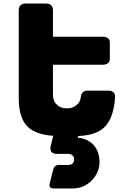

<svg xmlns="http://www.w3.org/2000/svg" viewBox="-20 -770 741 1085"><path d="M85.9 -219.2C85.9 -64.5 147.9 -13.2 280.8 -2.4L266.6 54.7C259.3 84 273.4 99.6 300.8 99.6H365.2C382.8 99.6 398.9 109.4 398.9 130.9C398.9 150.4 385.3 162.1 367.7 162.1H313C295.4 162.1 284.7 171.9 280.8 187.5L261.2 265.6C256.8 283.2 262.7 294.9 279.8 294.9H393.6C475.6 294.9 544.4 222.7 542.5 143.1C540.5 55.7 484.4 13.7 418.9 7.8L421.4 -1C549.3 -8.3 616.2 -51.8 630.4 -217.3C632.8 -244.1 618.2 -257.8 592.8 -257.8H477.1C452.1 -257.8 439 -247.1 436.5 -220.7C432.6 -177.2 389.6 -158.2 366.7 -158.2H351.6C322.3 -158.2 279.3 -177.7 279.3 -236.3V-404.3H561.5C586.9 -404.3 600.6 -418 600.6 -435.5V-531.2C600.6 -548.8 586.9 -562.5 561.5 -562.5H279.3V-710.9C279.3 -736.3 265.6 -750 240.2 -750H125C99.6 -750 85.9 -736.3 85.9 -710.9Z"/></svg>

Font: Gyrotrope Black
Style: Regular
Weight: 900
Designer: David Moles
Version: Version 1.003;Glyphs 3.3.1 (3343)